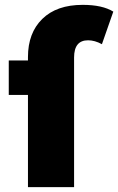

<svg xmlns="http://www.w3.org/2000/svg" viewBox="-20 -771 487 791"><path d="M95.2 0V-379.9H16.1V-522H95.2V-536.1Q95.2 -635.3 154.3 -693.1Q213.4 -751 320.8 -751Q401.9 -751 446.8 -723.1L399.9 -588.9Q370.6 -605 342.8 -605Q285.2 -605 285.2 -534.2V0Z"/></svg>

Font: Montserrat ExtraBold
Style: Regular
Weight: 800
Designer: Julieta Ulanovsky
Foundry: Julieta Ulanovsky
Version: Version 9.000